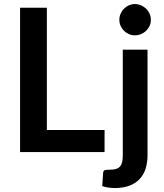

<svg xmlns="http://www.w3.org/2000/svg" viewBox="-20 -762 824 962"><path d="M214.8 -110.8H503.9V0H80.6V-723.1H214.8ZM595.2 -513.2H719.2V17.6Q719.2 48.8 710.4 80.6Q701.7 109.9 682.6 131.8Q663.1 154.3 631.8 167Q598.6 180.2 555.7 180.2Q539.1 180.2 522.9 177.7Q508.3 175.8 492.2 170.4L496.6 104Q498 93.8 504.4 90.8Q511.7 88.4 529.3 88.4Q547.9 88.4 561 84.5Q573.2 81.1 581.1 72.3Q587.9 64.9 591.8 50.8Q595.2 35.2 595.2 17.6ZM735.8 -662.6Q735.8 -645.5 729.5 -632.3Q722.7 -618.2 712.4 -607.9Q700.7 -597.2 687 -591.3Q672.9 -585 655.3 -585Q638.7 -585 625.5 -591.3Q611.8 -597.2 601.1 -607.9Q590.3 -618.7 584.5 -632.3Q578.1 -645.5 578.1 -662.6Q578.1 -680.2 584.5 -693.4Q590.3 -707.5 601.1 -718.3Q611.3 -728.5 625.5 -735.4Q640.6 -741.7 655.3 -741.7Q670.9 -741.7 687 -735.4Q701.2 -728.5 712.4 -718.3Q722.7 -708 729.5 -693.4Q735.8 -680.2 735.8 -662.6Z"/></svg>

Font: Lato-SemiBold
Style: Bold
Weight: 500
Designer: Lukasz Dziedzic with Adam Twardoch and Botio Nikoltchev
Foundry: tyPoland Lukasz Dziedzic
Version: ""